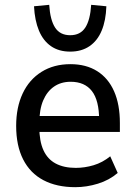

<svg xmlns="http://www.w3.org/2000/svg" viewBox="-20 -767 561 796"><path d="M292 9Q215 9 160 -20Q105 -49 76 -106Q47 -163 47 -245Q47 -322 74 -379.5Q101 -437 152 -469Q203 -501 272 -501Q337 -501 383 -472Q429 -443 453 -388.5Q477 -334 477 -257V-220H126V-286H407L391 -269Q391 -351 361 -389.5Q331 -428 273 -428Q233 -428 204 -408Q175 -388 159 -350.5Q143 -313 143 -256V-240Q143 -182 160 -144.5Q177 -107 211 -89Q245 -71 294 -71Q331 -71 368 -82Q405 -93 437 -119L468 -50Q433 -20 386 -5.5Q339 9 292 9ZM271 -553Q224 -553 191.5 -575.5Q159 -598 141.5 -640Q124 -682 121 -741L184 -747Q188 -684 208.5 -652.5Q229 -621 271 -621Q313 -621 333.5 -652.5Q354 -684 358 -747L421 -741Q419 -682 401.5 -640Q384 -598 351 -575.5Q318 -553 271 -553Z"/></svg>

Font: Nunito Sans 10pt SemiCondensed SemiBold
Style: Regular
Weight: 600
Width: 4
Designer: Vernon Adams
Foundry: Vernon Adams
Version: Version 3.101;gftools[0.9.27]